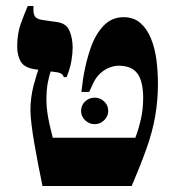

<svg xmlns="http://www.w3.org/2000/svg" viewBox="-20 -617 586 637"><path d="M121 0Q114 -33 107 -69.5Q100 -106 94 -140.5Q88 -175 84.5 -204.5Q81 -234 81 -251Q81 -293 91.5 -333.5Q102 -374 111 -395L150 -384Q144 -371 139 -345Q134 -319 134 -286Q134 -265 137 -244.5Q140 -224 144.5 -203.5Q149 -183 155 -160H429Q441 -192 448 -224Q455 -256 455 -292Q455 -347 436 -373Q417 -399 373 -399Q361 -399 345 -393.5Q329 -388 313 -374Q297 -360 285 -332L276 -312H250L256 -358Q265 -413 281 -458.5Q297 -504 324 -532Q351 -560 390 -560Q424 -560 446 -540.5Q468 -521 481 -489Q494 -457 499 -418Q504 -379 504 -339Q504 -285 495 -232.5Q486 -180 466 -124Q446 -68 417 0ZM192 -361Q189 -369 182.5 -373Q176 -377 156 -379L97 -387Q61 -392 49 -412.5Q37 -433 37 -463Q37 -506 49.5 -540Q62 -574 72 -597H91V-582Q91 -570 96.5 -562Q102 -554 119 -551L168 -544Q200 -540 210.5 -515Q221 -490 221 -459Q221 -440 217 -415.5Q213 -391 201 -361ZM294 -205Q276 -205 262.5 -218Q249 -231 249 -249Q249 -268 262.5 -280.5Q276 -293 294 -293Q312 -293 325.5 -280.5Q339 -268 339 -249Q339 -231 325.5 -218Q312 -205 294 -205Z"/></svg>

Font: Frank Ruhl Libre
Style: Bold
Weight: 700
Designer: Yanek Iontef
Foundry: Fontef
Version: Version 6.004